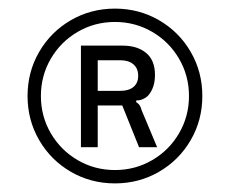

<svg xmlns="http://www.w3.org/2000/svg" viewBox="-20 -793 535 446"><path d="M44 -570Q44 -626 71 -672.5Q98 -719 144.5 -746Q191 -773 247 -773Q303 -773 349.5 -746Q396 -719 423 -672.5Q450 -626 450 -570Q450 -514 423 -467.5Q396 -421 349.5 -394Q303 -367 247 -367Q191 -367 144.5 -394Q98 -421 71 -467.5Q44 -514 44 -570ZM419 -570Q419 -617 396 -656.5Q373 -696 333.5 -719Q294 -742 247 -742Q200 -742 160.5 -719Q121 -696 98 -656.5Q75 -617 75 -570Q75 -523 98 -483.5Q121 -444 160.5 -421Q200 -398 247 -398Q294 -398 333.5 -421Q373 -444 396 -483.5Q419 -523 419 -570ZM168 -451V-687H265Q299 -687 319.5 -670Q340 -653 340 -619Q340 -590 325 -572Q321 -567 312.5 -563Q304 -559 297 -560L296 -556Q304 -551 306.5 -544.5Q309 -538 309 -537L345 -451H303L264 -548H207V-451ZM260 -582Q279 -582 290 -591Q301 -600 301 -617Q301 -634 290 -643.5Q279 -653 260 -653H207V-582Z"/></svg>

Font: Open Sauce Sans
Style: Regular
Weight: 400
Designer: Alfredo Marco Pradil
Foundry: Creative Sauce Fz LLC
Version: Version 1.477